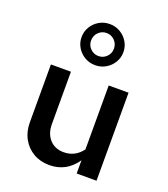

<svg xmlns="http://www.w3.org/2000/svg" viewBox="-148 -916 896 1027"><g transform="rotate(20 300.0 -402.0)"><path d="M252 8Q201 8 161.5 -15Q122 -38 99.5 -78.5Q77 -119 77 -171V-501H191V-204Q191 -149 221 -116Q251 -83 301 -83Q366 -83 406 -137V-501H519V0H406V-75Q349 8 252 8ZM300 -578Q267 -578 240 -594Q213 -610 197 -636.5Q181 -663 181 -695Q181 -727 197 -753.5Q213 -780 240 -796Q267 -812 300 -812Q333 -812 360 -796Q387 -780 403 -753.5Q419 -727 419 -695Q419 -663 403 -636.5Q387 -610 360 -594Q333 -578 300 -578ZM300 -630Q327 -630 346 -649Q365 -668 365 -695Q365 -723 346 -742Q327 -761 300 -761Q273 -761 254 -742Q235 -723 235 -695Q235 -668 254 -649Q273 -630 300 -630Z"/></g></svg>

Font: Red Hat Mono Medium
Style: Regular
Weight: 500
Monospace: yes
Designer: Pentagram, MCKL
Foundry: Pentagram, MCKL
Version: Version 1.023; ttfautohint (v1.8.3)